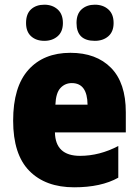

<svg xmlns="http://www.w3.org/2000/svg" viewBox="-20 -788 591 818"><path d="M384 -614Q419 -614 441.5 -633.5Q464 -653 464 -690Q464 -728 441.5 -748Q419 -768 384 -768Q350 -768 328 -748.5Q306 -729 306 -690Q306 -614 384 -614ZM169 -614Q203 -614 225.5 -633.5Q248 -653 248 -690Q248 -728 225.5 -748Q203 -768 169 -768Q134 -768 112.5 -748.5Q91 -729 91 -690Q91 -653 112.5 -633.5Q134 -614 169 -614ZM36 -274Q36 -130 105 -60Q174 10 296 10Q411 10 484 -31V-166Q404 -124 321 -124Q216 -124 214 -224H516V-310Q516 -435 453 -499Q390 -563 280 -563Q166 -563 101 -490.5Q36 -418 36 -274ZM353 -342H216Q218 -392 237.5 -413Q257 -434 286 -434Q352 -434 353 -342Z"/></svg>

Font: Noto Sans UI SemiCondensed Black
Style: Regular
Weight: 900
Width: 4
Designer: Monotype Design Team
Foundry: Monotype Imaging Inc.
Version: 1.001